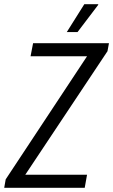

<svg xmlns="http://www.w3.org/2000/svg" viewBox="-40 -891 537 911"><path d="M-20 0 -13 -40 373 -624H105L117 -686H477L470 -648L80 -62H373L362 0ZM277 -739 360 -871H426V-868L328 -739Z"/></svg>

Font: Archivo ExtraCondensed Light
Style: Italic
Weight: 300
Width: 2
Italic angle: -10°
Designer: Hector Gatti
Foundry: Omnibus-Type
Version: Version 2.001